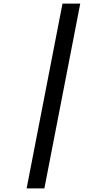

<svg xmlns="http://www.w3.org/2000/svg" viewBox="-20 -855 590 1060"><path d="M127 185 325 -835H423L225 185Z"/></svg>

Font: Lode Dark Term
Style: Bold Italic
Weight: 700
Italic angle: -11°
Monospace: yes
Designer: Belleve Invis
Foundry: Belleve Invis
Version: Version 29.2.0